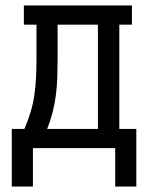

<svg xmlns="http://www.w3.org/2000/svg" viewBox="-20 -540 540 700"><path d="M23 140V-70H69Q82 -100 91.5 -131.5Q101 -163 105.5 -195Q110 -227 111.5 -259.5Q113 -292 113 -325V-450H67V-520H461V-450H415V-70H477V140H400V0H100V140ZM152 -70H337V-450H190V-325Q190 -293 189 -260.5Q188 -228 184 -195.5Q180 -163 172 -131.5Q164 -100 152 -70Z"/></svg>

Font: Iosevka Curly Slab
Style: Regular
Weight: 400
Monospace: yes
Designer: Belleve Invis
Foundry: Belleve Invis
Version: Version 22.1.2; ttfautohint (v1.8.4)